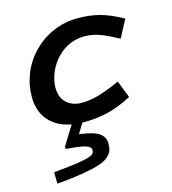

<svg xmlns="http://www.w3.org/2000/svg" viewBox="-112 -575 837 936"><g transform="rotate(-15 307.0 -107.0)"><path d="M376 -390.1Q295.9 -390.1 237.8 -332Q208 -302.2 190.9 -262Q173.8 -221.7 173.8 -183.1Q173.8 -135.3 202.9 -107.7Q231.9 -80.1 280.8 -80.1Q318.4 -80.1 361.6 -91.8Q404.8 -103.5 475.1 -134.8L508.8 -47.9Q440.9 -12.2 383.1 1Q325.2 14.2 255.9 14.2L226.1 64Q298.3 73.2 325.7 92.5Q353 111.8 353 144Q353 165.5 348.4 179.4Q343.8 193.4 327.1 208.7Q310.5 224.1 279.5 234.4Q248.5 244.6 194.3 253.9Q140.1 263.2 62 270L61 211.9Q154.8 203.6 200.7 195.1Q246.6 186.5 258.3 178.2Q270 169.9 270 154.8Q270 139.2 243.7 130.6Q217.3 122.1 146 117.2L143.1 106.9L204.1 8.8Q130.9 -4.9 90.8 -51.5Q50.8 -98.1 50.8 -171.9Q50.8 -231.4 74.2 -289.1Q97.7 -346.7 143.1 -392.1Q186.5 -435.5 243.7 -459.7Q300.8 -483.9 366.2 -483.9Q425.8 -483.9 476.3 -470.5Q526.9 -457 589.8 -421.9L543 -333Q482.4 -365.7 446.8 -377.9Q411.1 -390.1 376 -390.1Z"/></g></svg>

Font: IntelOne Mono Medium
Style: Italic
Weight: 500
Italic angle: -16°
Designer: Fred Shallcrass
Foundry: Frere-Jones Type LLC
Version: Version 1.200;hotconv 1.1.0;makeotfexe 2.6.0;FJTRelease1.2